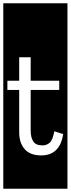

<svg xmlns="http://www.w3.org/2000/svg" viewBox="-32 -937 431 1170"><path d="M-12 213V-917H379V213ZM353 -120 299 -137Q289 -83 270.5 -67Q252 -51 227 -51Q186 -51 170.5 -75.5Q155 -100 155 -140V-389H329V-445H155V-588H85V-445H13V-389H85V-131Q85 -66 118.5 -28Q152 10 219 10Q333 10 353 -120Z"/></svg>

Font: Zilla Slab Highlight Regular
Style: Regular
Weight: 400
Designer: Typotheque Type Foundry
Foundry: Typotheque type foundry
Version: Version 1.1; 2017; ttfautohint (v1.6)